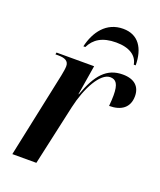

<svg xmlns="http://www.w3.org/2000/svg" viewBox="-140 -843 778 931"><g transform="rotate(20 249.5 -377.5)"><path d="M181 -609H191C213 -654 253 -681 325 -681C394 -681 434 -653 441 -609H451C450 -697 413 -755 334 -755C247 -755 199 -687 181 -609ZM129 -440 36 0H160L229 -312C253 -420 305 -513 355 -513C385 -513 400 -494 400 -435C400 -420 399 -402 397 -380C459 -380 499 -408 499 -467C499 -515 470 -546 408 -546C325 -546 279 -492 240 -383H238L263 -536H69L67 -526H82C115 -526 136 -517 136 -490C136 -478 133 -460 129 -440Z"/></g></svg>

Font: Noto Serif Display SemiCondensed SemiBold
Style: Italic
Weight: 600
Width: 4
Italic angle: -12°
Designer: Monotype Design Team
Foundry: Monotype Imaging Inc.
Version: Version 2.009